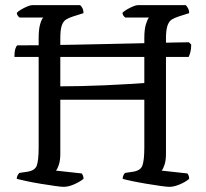

<svg xmlns="http://www.w3.org/2000/svg" viewBox="-20 -725 799 745"><path d="M227 0Q218 0 193 -3.5Q168 -7 137.5 -12Q107 -17 81.5 -22.5Q56 -28 45 -31Q45 -39 48.5 -45Q52 -51 55 -54L82 -58Q115 -62 122.5 -82Q130 -102 130 -153V-577Q130 -612 136 -632Q142 -652 148 -657H56Q53 -659 49.5 -663.5Q46 -668 45 -675Q50 -681 62 -688Q74 -695 86 -700Q98 -705 104 -705H291Q296 -701 300 -693Q304 -685 304 -674L263 -661Q247 -656 236 -649Q225 -642 219.5 -625.5Q214 -609 214 -575V-390Q249 -390 294 -391Q339 -392 385.5 -394Q432 -396 472.5 -398.5Q513 -401 540 -403V-577Q540 -612 546.5 -632Q553 -652 558 -657H466Q463 -659 459.5 -663.5Q456 -668 455 -675Q460 -681 472 -688Q484 -695 496 -700Q508 -705 514 -705H701Q705 -701 709.5 -693Q714 -685 714 -674L673 -661Q658 -656 647 -649.5Q636 -643 630 -626Q624 -609 624 -575V-128Q624 -103 618.5 -86Q613 -69 607 -63L707 -52Q709 -50 711.5 -44.5Q714 -39 714 -31Q700 -19 677.5 -9.5Q655 0 637 0Q628 0 603 -3.5Q578 -7 548 -12Q518 -17 492 -22.5Q466 -28 456 -31Q456 -39 459 -45Q462 -51 465 -54L492 -58Q525 -62 532.5 -82.5Q540 -103 540 -153V-338H214V-128Q214 -103 208.5 -86Q203 -69 197 -63L297 -52Q299 -50 301.5 -44.5Q304 -39 304 -31Q289 -19 267 -9.5Q245 0 227 0ZM36 -504Q36 -525 39.5 -535.5Q43 -546 47 -549Q80 -549 137.5 -549.5Q195 -550 265 -551.5Q335 -553 407 -554.5Q479 -556 543 -557.5Q607 -559 652.5 -560Q698 -561 713 -561L722 -552Q722 -534 718.5 -522Q715 -510 712 -504Z"/></svg>

Font: Texturina 72pt
Style: Regular
Weight: 400
Designer: Guillermo Torres Carreño
Foundry: Omnibus-Type
Version: Version 1.002; ttfautohint (v1.8.3)